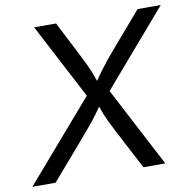

<svg xmlns="http://www.w3.org/2000/svg" viewBox="-99 -809 895 891"><g transform="rotate(-10 348.5 -364.0)"><path d="M-17.6 0 334 -406.7 322.8 -337.9 119.1 -727.5H222.2L301.3 -573.2Q318.8 -539.6 329.8 -516.1Q340.8 -492.7 349.6 -470.2Q358.4 -447.8 368.7 -416H352.5Q373.5 -447.3 390.1 -470Q406.7 -492.7 425.8 -516.4Q444.8 -540 473.6 -573.2L606.4 -727.5H715.8L383.3 -341.8L394.5 -410.2L608.9 0H505.9L409.2 -184.6Q393.6 -214.8 383.1 -236.6Q372.6 -258.3 364 -280Q355.5 -301.8 345.2 -332H364.7Q345.2 -302.2 329.1 -280.3Q313 -258.3 294.9 -236.6Q276.9 -214.8 251 -184.6L91.8 0Z"/></g></svg>

Font: Inter
Style: Italic
Weight: 400
Italic angle: -9.3988°
Designer: Rasmus Andersson
Foundry: rsms
Version: Version 4.001;git-66647c0bb